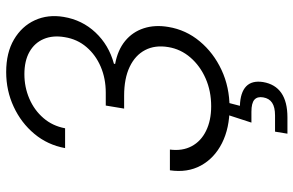

<svg xmlns="http://www.w3.org/2000/svg" viewBox="-190 -588 982 643"><g transform="rotate(-90 301.5 -267.0)"><path d="M261.7 10.3Q193.4 10.3 143.1 -15.1Q92.8 -40.5 68.1 -85.7Q43.5 -130.9 52.2 -189.5H121.6Q116.2 -147.9 132.8 -116.7Q149.4 -85.4 184.3 -68.4Q219.2 -51.3 266.6 -51.3Q317.4 -51.3 359.6 -69.8Q401.9 -88.4 429.9 -120.8Q458 -153.3 464.8 -194.8Q472.2 -239.3 454.8 -272.5Q437.5 -305.7 398.7 -324.2Q359.9 -342.8 301.8 -342.8H258.8L269 -404.3H312Q359.4 -404.3 398.9 -421.1Q438.5 -438 464.8 -468.8Q491.2 -499.5 498 -541.5Q504.9 -581.5 491.9 -612.1Q479 -642.6 449 -659.7Q418.9 -676.8 374 -676.8Q330.6 -676.8 292 -660.2Q253.4 -643.6 227.1 -613Q200.7 -582.5 192.9 -540.5H126.5Q137.2 -599.1 174.1 -643.3Q210.9 -687.5 264.9 -712.6Q318.8 -737.8 381.3 -737.8Q445.8 -737.8 490.2 -711.7Q534.7 -685.5 554.7 -641.8Q574.7 -598.1 565.9 -545.4Q555.7 -483.4 513.7 -438.7Q471.7 -394 409.2 -377L408.2 -373Q455.1 -364.3 485.4 -339.4Q515.6 -314.5 527.8 -277.1Q540 -239.7 532.2 -194.3Q522.5 -135.7 484.1 -89.6Q445.8 -43.5 388.2 -16.6Q330.6 10.3 261.7 10.3ZM174.8 204.1 181.6 162.6H235.8Q263.7 162.6 278.3 152.8Q293 143.1 296.4 123Q299.8 103.5 288.6 93.5Q277.3 83.5 248 83.5H211.9L245.1 -18.6H281.2L279.8 0L268.1 44.9Q313 46.4 333.3 65.9Q353.5 85.4 347.7 122.6Q340.8 163.1 311.3 183.6Q281.7 204.1 229.5 204.1Z"/></g></svg>

Font: Inter 18pt Light
Style: Italic
Weight: 300
Italic angle: -9.3988°
Designer: Rasmus Andersson
Foundry: rsms
Version: Version 4.001;git-66647c0bb